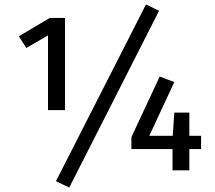

<svg xmlns="http://www.w3.org/2000/svg" viewBox="-20 -770 972 868"><path d="M889 -156H836V-261H768L761 -156H655L768 -399L702 -424L574 -150V-96H760V0H836V-96H889ZM274 -272V-689H205L65 -606L99 -553L197 -610V-272ZM640 -750 233 49 293 78 699 -721Z"/></svg>

Font: Fira Math
Style: Regular
Weight: 400
Designer: Xiangdong Zeng
Foundry: Xiangdong Zeng
Version: Version 0.3.4